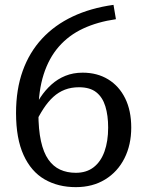

<svg xmlns="http://www.w3.org/2000/svg" viewBox="-20 -760 600 790"><path d="M457 -681 447 -740Q353 -727 279 -692Q205 -657 153 -601Q101 -545 73.5 -468.5Q46 -392 46 -295Q46 -190 77 -122Q108 -54 163.5 -22Q219 10 292 10Q361 10 412.5 -21.5Q464 -53 492 -108.5Q520 -164 520 -235Q520 -305 495 -355.5Q470 -406 425 -433.5Q380 -461 320 -461Q281 -461 249 -448Q217 -435 191.5 -412Q166 -389 146.5 -359.5Q127 -330 114 -295L122 -246Q140 -284 159 -313Q178 -342 199.5 -361.5Q221 -381 247 -391Q273 -401 305 -401Q350 -401 376 -380.5Q402 -360 413.5 -322.5Q425 -285 425 -235Q425 -179 410 -137Q395 -95 365.5 -72Q336 -49 292 -49Q256 -49 227.5 -62Q199 -75 179 -103.5Q159 -132 148.5 -179.5Q138 -227 138 -296Q138 -386 159.5 -453.5Q181 -521 222 -568Q263 -615 322 -642.5Q381 -670 457 -681Z"/></svg>

Font: Roboto Serif 20pt SemiCondensed
Style: Regular
Weight: 400
Width: 4
Version: Version 1.008